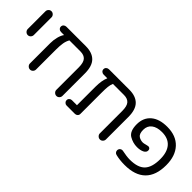

<svg xmlns="http://www.w3.org/2000/svg" viewBox="78 -1311 2037 2037"><g transform="rotate(45 1097.0 -292.5)"><path d="M172.9 -547.9V-283.2Q172.9 -264.2 159.7 -250.5Q146.5 -236.8 127.9 -236.8Q109.4 -236.8 95.7 -250.7Q82 -264.6 82 -283.2V-547.9Q82 -566.9 95.2 -580.6Q108.4 -594.2 127 -594.2Q145.5 -594.2 159.2 -580.3Q172.9 -566.4 172.9 -547.9Z M844.2 -377V-41Q844.2 -22.5 831.1 -8.8Q817.9 4.9 799.3 4.9Q780.8 4.9 766.8 -8.8Q752.9 -22.5 752.9 -41V-377Q752.9 -449.7 726.3 -479.7Q699.7 -509.8 646 -509.8H480Q461.9 -479 455.1 -439.2Q448.2 -399.4 448.2 -339.8V-41Q448.2 -22.5 435.1 -8.8Q421.9 4.9 403.3 4.9Q384.8 4.9 370.8 -8.8Q356.9 -22.5 356.9 -41V-345.2Q356.9 -391.6 368.2 -436.5Q379.4 -481.4 399.9 -509.8H355Q336.9 -509.8 324.5 -521.2Q312 -532.7 312 -549.8Q312 -566.9 324.5 -578.4Q336.9 -589.8 355 -589.8H646Q743.2 -589.8 793.7 -538.8Q844.2 -487.8 844.2 -377Z M1497.1 -377V-41Q1497.1 -22.5 1483.9 -8.8Q1470.7 4.9 1452.1 4.9Q1433.6 4.9 1419.7 -8.8Q1405.8 -22.5 1405.8 -41V-377Q1405.8 -449.7 1379.2 -479.7Q1352.5 -509.8 1298.8 -509.8H1132.8Q1120.6 -481 1117.2 -447.5Q1113.8 -414.1 1113.8 -351.1V-40Q1113.8 -22.9 1101.8 -11.5Q1089.8 0 1072.8 0H946.8Q931.2 0 918.9 -12.2Q906.7 -24.4 906.7 -40Q906.7 -57.1 918.7 -68.6Q930.7 -80.1 946.8 -80.1H1022.9V-355Q1022.9 -452.1 1048.8 -509.8H994.1Q976.1 -509.8 963.6 -521.2Q951.2 -532.7 951.2 -549.8Q951.2 -566.9 963.6 -578.4Q976.1 -589.8 994.1 -589.8H1298.8Q1396 -589.8 1446.5 -538.8Q1497.1 -487.8 1497.1 -377Z M2143.1 -299.8Q2143.1 -146 2063.5 -67.4Q1983.9 11.2 1828.1 11.2Q1754.4 11.2 1693.8 -3.9Q1679.7 -6.8 1670.9 -17.8Q1662.1 -28.8 1662.1 -43Q1662.1 -62.5 1676.3 -74.2Q1690.4 -85.9 1709 -83Q1780.8 -67.9 1828.1 -67.9Q1946.8 -67.9 1999.8 -123Q2052.7 -178.2 2052.7 -299.8Q2052.7 -405.8 2004.2 -461.4Q1955.6 -517.1 1862.8 -517.1Q1788.1 -517.1 1746.1 -484.6Q1704.1 -452.1 1704.1 -393.1Q1704.1 -333 1732.9 -313Q1761.7 -293.9 1796.9 -293.9Q1809.6 -293.9 1836.9 -301.8Q1863.3 -308.1 1865.7 -308.1Q1880.4 -308.1 1889.2 -299.3Q1897.9 -290.5 1897.9 -274.9Q1897.9 -246.1 1865.5 -231Q1833 -215.8 1787.1 -215.8Q1725.1 -215.8 1668.9 -249Q1613.8 -283.2 1613.8 -384.8Q1613.8 -483.9 1679 -540Q1744.1 -596.2 1862.8 -596.2Q1996.1 -596.2 2069.6 -517.3Q2143.1 -438.5 2143.1 -299.8Z"/></g></svg>

Font: Aka-Acid-Varela
Style: Regular
Weight: 400
Designer: Joe Prince, Avraham Cornfeld, Cyberella
Foundry: Joe Prince, Avraham Cornfeld, Cyberella
Version: Version 2.000; ttfautohint (v1.5.33-1714) -l 8 -r 50 -G 200 